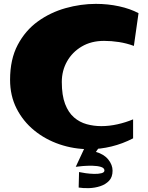

<svg xmlns="http://www.w3.org/2000/svg" viewBox="-20 -768 762 991"><path d="M441 2Q361 2 287.5 -23Q214 -48 156.5 -95Q99 -142 65.5 -208Q32 -274 32 -356Q32 -462 71.5 -536.5Q111 -611 175.5 -657.5Q240 -704 318.5 -726Q397 -748 475 -748Q537 -748 594.5 -735.5Q652 -723 695 -700L671 -531Q633 -545 594 -551Q555 -557 517 -557Q451 -557 402 -528Q353 -499 326 -451Q299 -403 299 -345Q299 -276 316 -231.5Q333 -187 362 -162Q391 -137 427.5 -127Q464 -117 503 -117Q544 -117 586.5 -126.5Q629 -136 667 -152V-54Q613 -26 555.5 -12Q498 2 441 2ZM371 93 427 -27 509 -32 475 16Q517 28 539 55.5Q561 83 561 113Q561 146 543 165Q525 184 497.5 193Q470 202 440 203Q410 204 386 200L388 120Q401 123 422.5 126Q444 129 466 129.5Q488 130 503.5 126Q519 122 519 112Q519 99 501 93.5Q483 88 457.5 87.5Q432 87 407.5 89Q383 91 371 93Z"/></svg>

Font: Marhey ExtraBold
Style: Regular
Weight: 800
Designer: Nur Syamsi & Bustanul Arifin
Foundry: Namelatype
Version: Version 1.000; ttfautohint (v1.8.4.7-5d5b)